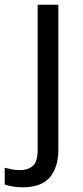

<svg xmlns="http://www.w3.org/2000/svg" viewBox="-75 -556 353 816"><path d="M22 240Q-3 240 -22 236.5Q-41 233 -55 228V157Q-40 161 -24 164Q-8 167 11 167Q43 167 64 149.5Q85 132 85 83V-536H173V80Q173 155 137 197.5Q101 240 22 240Z"/></svg>

Font: Noto Sans Khojki
Style: Regular
Weight: 400
Designer: Monotype Design Team
Foundry: Monotype Imaging Inc.
Version: Version 2.003; ttfautohint (v1.8.4.7-5d5b)